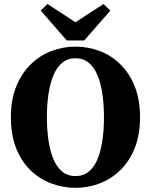

<svg xmlns="http://www.w3.org/2000/svg" viewBox="-20 -905 742 944"><path d="M351.2 18.5Q289.6 18.5 232.5 -2.9Q175.4 -24.3 130.3 -67.6Q85.3 -110.9 59.4 -176.1Q33.5 -241.2 33.5 -328.6Q33.5 -414.9 59.9 -479.9Q86.3 -544.9 130.8 -588.5Q175.4 -632 232.5 -653.9Q289.6 -675.8 351.2 -675.8Q412.7 -675.8 469.7 -654.4Q526.7 -632.9 571.2 -589.5Q615.8 -546 642.1 -481Q668.5 -416 668.5 -328.6Q668.5 -242.4 642.6 -177.4Q616.8 -112.4 571.9 -68.7Q527 -24.9 469.8 -3.2Q412.7 18.5 351.2 18.5ZM351.2 -39.2Q389 -39.2 415.9 -60.9Q442.8 -82.5 459.2 -121.8Q475.6 -161.1 483.4 -213.9Q491.2 -266.7 491.2 -328.6Q491.2 -390.3 483.4 -443.1Q475.6 -495.9 459.2 -535.3Q442.8 -574.8 415.9 -596.8Q389 -618.7 351.2 -618.7Q313.3 -618.7 286.4 -596.8Q259.6 -574.8 243 -535.3Q226.4 -495.9 218.5 -443.1Q210.5 -390.3 210.5 -328.6Q210.5 -266.7 218.5 -213.9Q226.4 -161.1 243 -121.8Q259.6 -82.5 286.4 -60.9Q313.3 -39.2 351.2 -39.2ZM213.5 -885.3 394.6 -767.2H307.8L488.8 -885.3L522.7 -853L393.8 -705.9H308.5L180.3 -853Z"/></svg>

Font: Source Serif 4 Variable
Style: Regular
Weight: 400
Designer: Frank Grießhammer
Foundry: Adobe
Version: Version 4.005;hotconv 1.1.0;makeotfexe 2.6.0